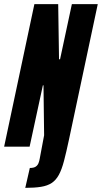

<svg xmlns="http://www.w3.org/2000/svg" viewBox="-37 -708 492 927"><path d="M85 199 107 103Q126 103 135.5 96.5Q145 90 149 79.5Q153 69 155 57L176 -55L173 -296H170L106 0H-17L129 -688H244L248 -422H253L310 -688H435L296 -34Q283 27 272 69Q261 111 247 136.5Q233 162 212.5 175.5Q192 189 161 194Q130 199 85 199Z"/></svg>

Font: Saira UltraCondensed Black
Style: Italic
Weight: 900
Width: 1
Italic angle: -12°
Designer: Hector Gatti with collaboration of the Omnibus-Type team
Foundry: Omnibus-Type
Version: Version 1.101